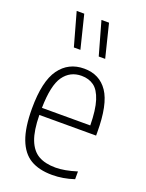

<svg xmlns="http://www.w3.org/2000/svg" viewBox="-152 -882 733 965"><g transform="rotate(20 214.0 -399.5)"><path d="M392 -252.5H88.5Q89.5 -170 108.2 -121.5Q127 -73 163 -52.2Q199 -31.5 255 -31.5Q302.5 -31.5 368 -52V-10.5Q309.5 9 251.5 9Q181 9 135.2 -18.2Q89.5 -45.5 66 -107.2Q42.5 -169 42.5 -270.5Q42.5 -416.5 90.2 -482.5Q138 -548.5 221.5 -548.5Q304 -548.5 348 -483.8Q392 -419 392 -270ZM88.5 -290.5H347Q346 -373.5 330.5 -422Q315 -470.5 287.8 -490.2Q260.5 -510 221.5 -510Q160.5 -510 125.5 -460.8Q90.5 -411.5 88.5 -290.5ZM135.5 -630.5 86 -808H126.5L170.5 -630.5ZM268.5 -630.5 218.5 -808H259L303 -630.5Z"/></g></svg>

Font: Encode Sans Condensed ExLight
Style: Regular
Weight: 275
Width: 3
Designer: Multiple Designers
Foundry: Impallari Type
Version: Version 2.000